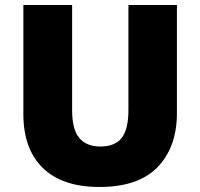

<svg xmlns="http://www.w3.org/2000/svg" viewBox="-20 -734 797 764"><path d="M684 -284Q684 -149 607.5 -69.5Q531 10 376 10Q228 10 150.5 -65.5Q73 -141 73 -280V-714H267V-295Q267 -219 295.5 -185Q324 -151 379 -151Q438 -151 464.5 -185.5Q491 -220 491 -296V-714H684Z"/></svg>

Font: Noto Sans Syriac Eastern Black
Style: Regular
Weight: 900
Designer: Patrick Giasson and the Monotype Design Team
Foundry: Monotype Imaging Inc.
Version: Version 3.001; ttfautohint (v1.8.4.7-5d5b)